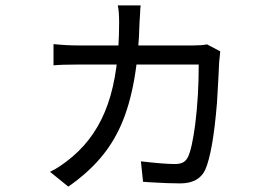

<svg xmlns="http://www.w3.org/2000/svg" viewBox="-20 -633 1040 714"><path d="M501 -583 499 -552Q493 -312 431 -170Q400 -99 351.5 -43Q303 13 234 61L166 6Q204 -12 249 -50Q339 -126 381 -246Q423 -366 423 -549Q423 -592 418 -613H503Q501 -595 501 -583ZM797 -421Q795 -407 795 -402Q793 -353 787 -252Q772 -67 743 -1Q719 49 650 49Q607 49 541 45Q519 43 512 43L504 -33Q590 -23 631 -23Q649 -23 660.5 -29Q672 -35 679 -49Q694 -80 706 -171Q719 -275 719 -393H271Q208 -393 179 -390V-469Q227 -464 271 -464H699Q730 -464 750 -468L799 -442Z"/></svg>

Font: Merged Yaku Han JP
Style: Regular
Weight: 400
Designer: Ryoko NISHIZUKA 西塚涼子 (kana, bopomofo & ideographs); Paul D. Hunt (Latin, Greek & Cyrillic); Sandoll Communications 산돌커뮤니
Foundry: Adobe
Version: Version 2.004